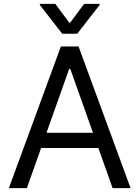

<svg xmlns="http://www.w3.org/2000/svg" viewBox="-20 -966 716 986"><path d="M117.9 0H25.6L292.6 -727.3H383.5L650.6 0H558.2L485.1 -206H191.1ZM218.8 -284.1H457.4L340.9 -612.2H335.2ZM264.2 -946 338.1 -846.6 411.9 -946H491.5V-940.3L376.4 -792.6H299.7L184.7 -940.3V-946Z"/></svg>

Font: Inter Alia
Style: Regular
Weight: 400
Designer: Rasmus Andersson (Latin, Greek, Cyrillic etc.) and Evan from Shavian.info (Shavian, old style figures)
Foundry: Shavian.info
Version: Version 0.001;git-37ab20767